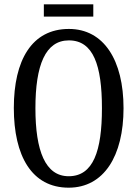

<svg xmlns="http://www.w3.org/2000/svg" viewBox="-20 -859 637 889"><path d="M183 -782H412V-839H183ZM298 10C461 10 552 -137 552 -358C552 -580 461 -725 299 -725C127 -725 44 -580 44 -359C44 -137 127 10 298 10ZM298 -43C190 -43 144 -160 144 -358C144 -557 190 -672 299 -672C412 -672 452 -557 452 -358C452 -160 412 -43 298 -43Z"/></svg>

Font: Noto Serif Georgian ExtraCondensed
Style: Regular
Weight: 400
Width: 2
Designer: Monotype Design Team, Akaki Razmadze
Foundry: Google LLC
Version: Version 2.003